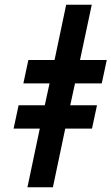

<svg xmlns="http://www.w3.org/2000/svg" viewBox="-20 -786 468 806"><path d="M95.2 0 147 -246.1H37.1L58.1 -344.2H168L188 -436H78.1L99.1 -534.2H209L257.8 -766.1H365.2L315.9 -534.2H428.2L407.2 -436H294.9L274.9 -344.2H387.2L366.2 -246.1H253.9L202.1 0Z"/></svg>

Font: Open Sans Condensed
Style: Bold Italic
Weight: 700
Width: 3
Italic angle: -12°
Designer: Monotype Design Team
Foundry: Monotype Imaging Inc.
Version: Version 3.003; ttfautohint (v1.8.4)